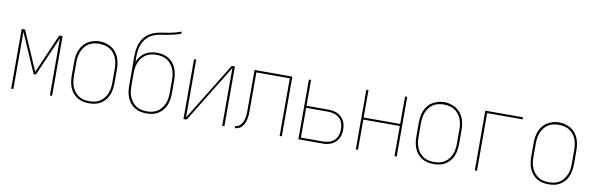

<svg xmlns="http://www.w3.org/2000/svg" viewBox="-50 -1187 5099 1646"><g transform="rotate(10 2500.0 -363.5)"><path d="M72 0V-520H101L250 -178L399 -520H428V0H409V-498L260 -156H240L91 -498V0Z M750 8Q724 8 697.5 2.5Q671 -3 648.5 -17Q626 -31 609 -51.5Q592 -72 582 -96.5Q572 -121 568 -147.5Q564 -174 564 -200V-320Q564 -346 568 -372.5Q572 -399 582 -423.5Q592 -448 609 -469Q626 -490 649 -503.5Q672 -517 698 -524Q724 -531 750 -531Q776 -531 802 -524Q828 -517 851 -503.5Q874 -490 891 -469Q908 -448 918 -423.5Q928 -399 932 -372.5Q936 -346 936 -320V-200Q936 -174 932 -147.5Q928 -121 918 -96.5Q908 -72 891 -51.5Q874 -31 851.5 -17Q829 -3 802.5 2.5Q776 8 750 8ZM750 -10Q774 -10 797.5 -15Q821 -20 841.5 -33Q862 -46 877 -65Q892 -84 901 -106Q910 -128 913.5 -152Q917 -176 917 -200V-320Q917 -344 913.5 -368Q910 -392 901 -414.5Q892 -437 876.5 -456Q861 -475 840.5 -487.5Q820 -500 796 -505Q772 -510 748 -510Q724 -510 700.5 -504.5Q677 -499 657 -486Q637 -473 622.5 -454Q608 -435 599 -413Q590 -391 586.5 -367.5Q583 -344 583 -320V-200Q583 -176 586.5 -152Q590 -128 599 -106Q608 -84 623 -65Q638 -46 658.5 -33Q679 -20 702.5 -15Q726 -10 750 -10Z M1250 8Q1224 8 1197.5 2.5Q1171 -3 1148.5 -17Q1126 -31 1109 -51.5Q1092 -72 1082 -96.5Q1072 -121 1068 -147.5Q1064 -174 1064 -200V-312Q1064 -344 1063.5 -376Q1063 -408 1063 -439Q1063 -466 1065 -493Q1067 -520 1073.5 -546Q1080 -572 1093 -595.5Q1106 -619 1125 -638Q1144 -657 1168 -669Q1192 -681 1218 -688Q1244 -695 1270.5 -698.5Q1297 -702 1323.5 -707Q1350 -712 1376 -719Q1402 -726 1427 -735V-717Q1398 -706 1367.5 -698.5Q1337 -691 1306.5 -686Q1276 -681 1245 -676Q1214 -671 1186 -658Q1158 -645 1136 -622Q1114 -599 1101.5 -570.5Q1089 -542 1085 -511Q1081 -480 1081 -449Q1081 -439 1081.5 -430Q1082 -421 1082 -411Q1092 -436 1108.5 -457.5Q1125 -479 1147.5 -493.5Q1170 -508 1196.5 -514Q1223 -520 1250 -520Q1277 -520 1303 -514.5Q1329 -509 1351.5 -495Q1374 -481 1391 -460.5Q1408 -440 1418 -415.5Q1428 -391 1432 -364.5Q1436 -338 1436 -312V-200Q1436 -174 1432 -147.5Q1428 -121 1418 -96.5Q1408 -72 1391 -51.5Q1374 -31 1351.5 -17Q1329 -3 1302.5 2.5Q1276 8 1250 8ZM1250 -10Q1274 -10 1297.5 -15Q1321 -20 1341.5 -33Q1362 -46 1377 -65Q1392 -84 1401 -106Q1410 -128 1413.5 -152Q1417 -176 1417 -200V-312Q1417 -336 1413.5 -360Q1410 -384 1401 -406Q1392 -428 1377 -447Q1362 -466 1341.5 -479Q1321 -492 1297.5 -497Q1274 -502 1250 -502Q1226 -502 1202.5 -497Q1179 -492 1158.5 -479Q1138 -466 1123 -447Q1108 -428 1099 -406Q1090 -384 1086.5 -360Q1083 -336 1083 -312V-200Q1083 -176 1086.5 -152Q1090 -128 1099 -106Q1108 -84 1123 -65Q1138 -46 1158.5 -33Q1179 -20 1202.5 -15Q1226 -10 1250 -10Z M1572 0V-520H1591V-17L1900 -520H1928V0H1909V-503L1600 0Z M2018 0V-18Q2030 -18 2041.5 -22.5Q2053 -27 2061.5 -36Q2070 -45 2076.5 -55.5Q2083 -66 2087 -77.5Q2091 -89 2093.5 -101Q2096 -113 2097.5 -125Q2099 -137 2099 -149.5Q2099 -162 2099 -174Q2099 -196 2099 -217.5Q2099 -239 2099 -261V-520H2428V0H2409V-502H2118V-261Q2118 -242 2118 -223Q2118 -204 2118 -185Q2118 -170 2118 -155.5Q2118 -141 2116.5 -126Q2115 -111 2112 -96.5Q2109 -82 2104 -68Q2099 -54 2091 -41.5Q2083 -29 2072 -19Q2061 -9 2047 -4.5Q2033 0 2018 0Z M2572 0V-520H2591V-295H2782Q2802 -295 2822.5 -291.5Q2843 -288 2861 -279.5Q2879 -271 2894 -257Q2909 -243 2918.5 -225.5Q2928 -208 2932 -188Q2936 -168 2936 -148Q2936 -127 2932 -107Q2928 -87 2918.5 -69.5Q2909 -52 2894 -38Q2879 -24 2861 -15.5Q2843 -7 2822.5 -3.5Q2802 0 2782 0ZM2591 -18H2782Q2809 -18 2835 -25.5Q2861 -33 2880.5 -51Q2900 -69 2908.5 -95Q2917 -121 2917 -148Q2917 -174 2908.5 -200Q2900 -226 2880.5 -244Q2861 -262 2835 -269.5Q2809 -277 2782 -277H2591Z M3072 0V-520H3091V-281H3409V-520H3428V0H3409V-263H3091V0Z M3750 8Q3724 8 3697.5 2.5Q3671 -3 3648.5 -17Q3626 -31 3609 -51.5Q3592 -72 3582 -96.5Q3572 -121 3568 -147.5Q3564 -174 3564 -200V-320Q3564 -346 3568 -372.5Q3572 -399 3582 -423.5Q3592 -448 3609 -469Q3626 -490 3649 -503.5Q3672 -517 3698 -524Q3724 -531 3750 -531Q3776 -531 3802 -524Q3828 -517 3851 -503.5Q3874 -490 3891 -469Q3908 -448 3918 -423.5Q3928 -399 3932 -372.5Q3936 -346 3936 -320V-200Q3936 -174 3932 -147.5Q3928 -121 3918 -96.5Q3908 -72 3891 -51.5Q3874 -31 3851.5 -17Q3829 -3 3802.5 2.5Q3776 8 3750 8ZM3750 -10Q3774 -10 3797.5 -15Q3821 -20 3841.5 -33Q3862 -46 3877 -65Q3892 -84 3901 -106Q3910 -128 3913.5 -152Q3917 -176 3917 -200V-320Q3917 -344 3913.5 -368Q3910 -392 3901 -414.5Q3892 -437 3876.5 -456Q3861 -475 3840.5 -487.5Q3820 -500 3796 -505Q3772 -510 3748 -510Q3724 -510 3700.5 -504.5Q3677 -499 3657 -486Q3637 -473 3622.5 -454Q3608 -435 3599 -413Q3590 -391 3586.5 -367.5Q3583 -344 3583 -320V-200Q3583 -176 3586.5 -152Q3590 -128 3599 -106Q3608 -84 3623 -65Q3638 -46 3658.5 -33Q3679 -20 3702.5 -15Q3726 -10 3750 -10Z M4108 0V-520H4436V-502H4127V0Z M4750 8Q4724 8 4697.5 2.5Q4671 -3 4648.5 -17Q4626 -31 4609 -51.5Q4592 -72 4582 -96.5Q4572 -121 4568 -147.5Q4564 -174 4564 -200V-320Q4564 -346 4568 -372.5Q4572 -399 4582 -423.5Q4592 -448 4609 -469Q4626 -490 4649 -503.5Q4672 -517 4698 -524Q4724 -531 4750 -531Q4776 -531 4802 -524Q4828 -517 4851 -503.5Q4874 -490 4891 -469Q4908 -448 4918 -423.5Q4928 -399 4932 -372.5Q4936 -346 4936 -320V-200Q4936 -174 4932 -147.5Q4928 -121 4918 -96.5Q4908 -72 4891 -51.5Q4874 -31 4851.5 -17Q4829 -3 4802.5 2.5Q4776 8 4750 8ZM4750 -10Q4774 -10 4797.5 -15Q4821 -20 4841.5 -33Q4862 -46 4877 -65Q4892 -84 4901 -106Q4910 -128 4913.5 -152Q4917 -176 4917 -200V-320Q4917 -344 4913.5 -368Q4910 -392 4901 -414.5Q4892 -437 4876.5 -456Q4861 -475 4840.5 -487.5Q4820 -500 4796 -505Q4772 -510 4748 -510Q4724 -510 4700.5 -504.5Q4677 -499 4657 -486Q4637 -473 4622.5 -454Q4608 -435 4599 -413Q4590 -391 4586.5 -367.5Q4583 -344 4583 -320V-200Q4583 -176 4586.5 -152Q4590 -128 4599 -106Q4608 -84 4623 -65Q4638 -46 4658.5 -33Q4679 -20 4702.5 -15Q4726 -10 4750 -10Z"/></g></svg>

Font: Zed Mono Thin
Style: Regular
Weight: 100
Monospace: yes
Designer: Belleve Invis
Foundry: Belleve Invis
Version: Version 1.0.0; ttfautohint (v1.8.4)